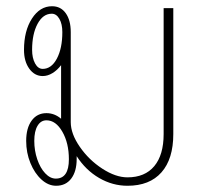

<svg xmlns="http://www.w3.org/2000/svg" viewBox="-20 -586 663 616"><path d="M536 -560V-156Q536 -76 498 -33Q460 10 389 10Q341 10 298 -15Q255 -40 226 -85V-76Q226 -36 208.5 -13Q191 10 160 10Q135 10 113 -10Q91 -30 77.5 -63Q64 -96 64 -134Q64 -175 81.5 -199Q99 -223 129 -223Q155 -223 176 -205V-377Q164 -361 148.5 -351.5Q133 -342 117 -342Q91 -342 74 -365.5Q57 -389 57 -426Q57 -487 82.5 -526.5Q108 -566 147 -566Q175 -566 191 -543.5Q207 -521 207 -483V-194Q207 -157 236 -115Q265 -73 308 -45Q351 -17 389 -17Q445 -17 475 -53Q505 -89 505 -156V-560ZM180 -483Q180 -509 170.5 -525.5Q161 -542 146 -542Q118 -542 100.5 -509.5Q83 -477 83 -426Q83 -400 92.5 -382.5Q102 -365 117 -365Q145 -365 162.5 -398Q180 -431 180 -483ZM201 -75Q201 -127 180 -163.5Q159 -200 129 -200Q111 -200 100.5 -182.5Q90 -165 90 -134Q90 -103 99.5 -75Q109 -47 125 -30Q141 -13 159 -13Q201 -13 201 -75Z"/></svg>

Font: KoHo ExtraLight
Style: Regular
Weight: 275
Version: Version 1.000; ttfautohint (v1.6)